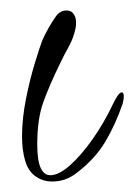

<svg xmlns="http://www.w3.org/2000/svg" viewBox="-20 -322 256 366"><path d="M80 24Q62 24 49 15Q34 5 28 -15.5Q22 -36 22 -62Q22 -96 29.5 -133.5Q37 -171 46.5 -202Q56 -233 61 -246Q66 -257 72.5 -268.5Q79 -280 86 -290Q94 -302 107 -302Q113 -302 117 -299Q125 -292 125 -279Q125 -272 124 -268Q120 -249 111 -233Q102 -217 94 -200Q74 -159 62.5 -127Q51 -95 51 -47Q51 -16 57.5 -2Q64 12 76 12Q92 12 113 -6.5Q134 -25 156 -56Q178 -87 195 -123Q206 -146 212 -146Q216 -146 216 -138Q216 -133 214 -125Q200 -84 180.5 -51.5Q161 -19 127 7Q114 17 102.5 20.5Q91 24 80 24Z"/></svg>

Font: Inspiration
Style: Regular
Weight: 400
Designer: Robert E. Leuschke
Foundry: Robert E. Leuschke
Version: Version 2.010; ttfautohint (v1.8.3)